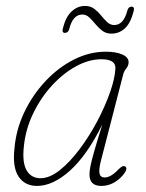

<svg xmlns="http://www.w3.org/2000/svg" viewBox="-20 -620 493 648"><path d="M320.5 -77Q313 -47 316 -34Q319 -21 333.5 -21Q354 -21 380 -48.5Q394.5 -63 402 -58.5Q411 -52.5 402 -38.5Q389.5 -19 368.2 -5.8Q347 7.5 322 7.5Q282 7.5 282 -31Q282 -42.5 285.2 -59.2Q288.5 -76 297.8 -108.8Q307 -141.5 325.5 -200Q273.5 -95.5 216 -44Q158.5 7.5 105 7.5Q64 7.5 42.8 -24Q21.5 -55.5 29 -120.5Q34.5 -184 62.5 -242.2Q90.5 -300.5 133.8 -346.5Q177 -392.5 229.5 -419Q282 -445.5 337 -445.5Q371 -445.5 392.5 -436.2Q414 -427 414 -410Q414 -398.5 406 -388.8Q398 -379 395.5 -367.5ZM60.5 -126Q54.5 -71 70 -44.8Q85.5 -18.5 116.5 -18.5Q147.5 -18.5 181.5 -45.5Q215.5 -72.5 248.2 -116Q281 -159.5 307.8 -210Q334.5 -260.5 351.2 -308Q368 -355.5 369.5 -389.5Q370.5 -420 322 -420Q280 -420 236.5 -396.2Q193 -372.5 155.2 -331.2Q117.5 -290 92 -237.2Q66.5 -184.5 60.5 -126ZM356 -506.5Q338 -506.5 325.2 -516.2Q312.5 -526 302 -538.8Q291.5 -551.5 281.2 -561.2Q271 -571 258 -571Q226 -571 214 -523Q210.5 -509 199 -509Q188.5 -509 192 -523.5Q201.5 -562.5 221.5 -581.2Q241.5 -600 267.5 -600Q285.5 -600 298.2 -590.2Q311 -580.5 321.2 -567.8Q331.5 -555 342 -545.2Q352.5 -535.5 365.5 -535.5Q397 -535.5 409.5 -583.5Q413 -597.5 424.5 -597.5Q435 -597.5 431 -582Q421 -542.5 401.8 -524.5Q382.5 -506.5 356 -506.5Z"/></svg>

Font: Fraunces 72pt SuperSoft Thin
Style: Italic
Weight: 100
Italic angle: -16°
Version: Version 1.000;[b76b70a41]